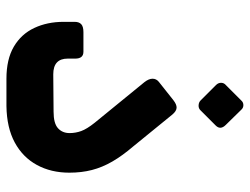

<svg xmlns="http://www.w3.org/2000/svg" viewBox="-112 -678 794 611"><g transform="rotate(90 285.5 -372.0)"><path d="M230 5Q168 5 128 -18.5Q88 -42 68.5 -83.5Q49 -125 49 -177V-212Q49 -226 56.5 -233Q64 -240 82 -240H144Q155 -240 160.5 -233.5Q166 -227 166 -214V-190Q166 -167 178.5 -155.5Q191 -144 216 -144L335 -145Q372 -145 387.5 -159Q403 -173 403 -196Q403 -215 396.5 -233Q390 -251 370 -276L241 -434Q230 -448 230 -460Q230 -472 240 -480L298 -526Q312 -537 322.5 -536.5Q333 -536 344 -523L445 -399Q475 -364 493.5 -332Q512 -300 520.5 -267Q529 -234 529 -195Q529 -137 504.5 -92Q480 -47 433 -21.5Q386 4 317 5ZM330 -612Q324 -606 314.5 -606.5Q305 -607 299 -613L250 -662Q243 -669 243 -678Q243 -687 250 -693L299 -742Q305 -749 314 -749Q323 -749 329 -742L377 -693Q394 -676 379 -661Z"/></g></svg>

Font: Rubik SemiBold
Style: Italic
Weight: 600
Italic angle: -12°
Designer: Hubert and Fischer
Foundry: Hubert and Fischer
Version: Version 2.300;gftools[0.9.30]